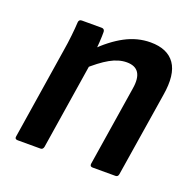

<svg xmlns="http://www.w3.org/2000/svg" viewBox="-96 -603 713 702"><g transform="rotate(20 260.5 -251.5)"><path d="M333.3 0Q321.7 0 323.1 -11.1L372.3 -322.4Q385.8 -404.4 319.4 -404.4Q288.1 -404.4 254.7 -385.6Q221.2 -366.9 176.8 -326.3L182.2 -403.4Q230.3 -452.1 277.9 -477.4Q325.5 -502.7 376.5 -502.7Q442.5 -502.7 471 -461.8Q499.4 -420.9 485.4 -337.9L433.4 -11.1Q431.7 0 422 0ZM41.4 0Q29.3 0 31.3 -11.1L87.3 -367.1Q92.3 -396.5 95.6 -427.4Q99 -458.4 100 -479.9Q100.7 -491.7 112.4 -491.7H189.4Q200.2 -491.7 201.2 -480.5Q201.5 -465.1 199.9 -439.5Q198.3 -413.9 195.6 -393.9L197.1 -361.2L141.9 -11.1Q139.5 0 130.1 0Z"/></g></svg>

Font: Sofia Sans Semi Condensed
Style: Italic
Weight: 400
Italic angle: -9°
Designer: Botio Nikoltchev, Ani Petrova
Foundry: lettersoup
Version: Version 4.101